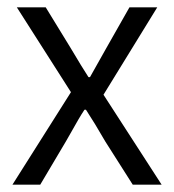

<svg xmlns="http://www.w3.org/2000/svg" viewBox="-20 -505 476 525"><path d="M14 0 174 -253 26 -485H105L173 -374Q205 -320 222 -294H226Q241 -320 271 -374L334 -485H410L263 -246L422 0H343L268 -118Q238 -170 215 -205H211Q203 -193 194.5 -178.5Q186 -164 176 -146Q166 -128 160 -118L90 0Z"/></svg>

Font: Assistant
Style: Regular
Weight: 400
Designer: Hebrew By Ben Nathan, Latin by Paul Hunt
Version: Version 2.001;PS 002.001;hotconv 1.0.88;makeotf.lib2.5.64775